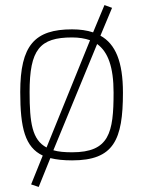

<svg xmlns="http://www.w3.org/2000/svg" viewBox="-20 -625 566 759"><path d="M265 -509C117 -509 60 -446 60 -261C60 -119 79 -43 149 -10L103 104L133 114L179 0C203 6 231 9 265 9C430 9 466 -72 466 -259C466 -380 437 -451 377 -484L423 -594L393 -605L348 -497C324 -505 296 -509 265 -509ZM265 -477C292 -477 316 -473 336 -466L164 -42C107 -72 97 -140 97 -261C97 -429 137 -477 265 -477ZM265 -23C236 -23 211 -25 191 -31L364 -451C407 -420 429 -360 429 -259C429 -100 412 -23 265 -23Z"/></svg>

Font: TitilliumText22L
Style: 1 wt
Weight: 100
Designer: Campivisivi
Foundry: Campivisivi
Version: 1.000